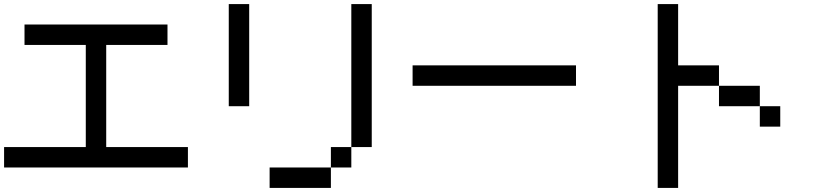

<svg xmlns="http://www.w3.org/2000/svg" viewBox="-20 -920 4040 940"><path d="M0 -100V-200H400V-700H100V-800H800V-700H500V-200H900V-100Z M1800 -200H1700V-900H1800ZM1100 -400V-900H1200V-400ZM1300 0V-100H1600V0ZM1600 -100V-200H1700V-100Z M2000 -500V-600H2800V-500Z M3800 -400V-300H3700V-400ZM3200 0V-900H3300V-600H3500V-500H3300V0ZM3500 -500H3700V-400H3500Z"/></svg>

Font: GalmuriMono9 Regular
Style: Regular
Weight: 400
Designer: Lee Minseo (quiple)
Version: Version 2.399;hotconv 1.1.1;makeotfexe 2.6.0 DEVELOPMENT